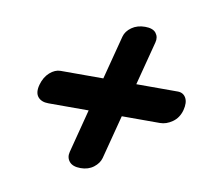

<svg xmlns="http://www.w3.org/2000/svg" viewBox="-63 -666 709 648"><g transform="rotate(10 291.5 -342.0)"><path d="M252 -88Q225 -88 213.5 -102Q202 -116 207 -135.5L245.5 -284.5H107.5Q83 -284.5 71.2 -299Q59.5 -313.5 67 -341Q74.5 -368 92.2 -383.8Q110 -399.5 129 -399.5H275.5L314.5 -549.5Q319.5 -568.5 338.5 -582Q357.5 -595.5 384.5 -595.5Q411.5 -595.5 422 -581.8Q432.5 -568 427.5 -549.5L388.5 -399.5H530.5Q549.5 -399.5 558.5 -383.8Q567.5 -368 560.5 -341Q553 -313.5 532.2 -299Q511.5 -284.5 490 -284.5H359L320 -134.5Q315 -116 296.8 -102Q278.5 -88 252 -88Z"/></g></svg>

Font: Fraunces 72pt S100 Black
Style: Italic
Weight: 900
Italic angle: -16°
Version: Version 1.000; ttfautohint (v1.8.3)